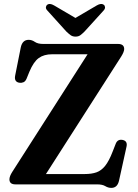

<svg xmlns="http://www.w3.org/2000/svg" viewBox="-20 -919 686 957"><path d="M584 -637 209 -51.5H402.5Q436.5 -51.5 460.8 -60Q485 -68.5 504.2 -92.5Q523.5 -116.5 541.5 -163.5L557 -203Q566.5 -226.5 591.5 -221.5Q617 -216 610.5 -187.5L573.5 -19.5Q565.5 17.5 535 17.5Q519 17.5 504.8 8.8Q490.5 0 463.5 0H57Q27 0 27 -25Q27 -40 41 -62L416.5 -648.5H239.5Q199.5 -648.5 173.5 -630Q147.5 -611.5 126.5 -561.5L112.5 -527Q106.5 -513 96.8 -509Q87 -505 76.5 -506.5Q49.5 -511 55.5 -542L83.5 -682.5Q91.5 -720.5 123 -720.5Q139 -720.5 153.8 -710.2Q168.5 -700 195 -700H568Q599 -700 599 -674.5Q599 -661 584 -637ZM401.5 -762Q390 -750.5 380.5 -743.5Q371 -736.5 356.5 -736.5Q342 -736.5 332.2 -743.5Q322.5 -750.5 310.5 -762L217 -865.5Q208 -874.5 208.8 -882.5Q209.5 -890.5 214.5 -894.5Q227.5 -905 249.5 -892L356 -829.5L462.5 -892Q484.5 -905 498 -894.5Q503 -890.5 503.5 -882.5Q504 -874.5 495.5 -865.5Z"/></svg>

Font: Fraunces 9pt S000 SemiBold
Style: Regular
Weight: 600
Version: Version 1.000; ttfautohint (v1.8.3)